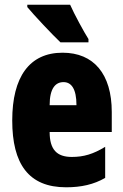

<svg xmlns="http://www.w3.org/2000/svg" viewBox="-20 -786 522 816"><path d="M278 -766H96V-756C122 -724 205 -636 237 -606H356V-620C338 -648 295 -727 278 -766ZM246 -562C105 -562 32 -459 32 -274C32 -90 101 10 261 10C325 10 379 -2 427 -30V-162C376 -131 336 -119 285 -119C221 -119 191 -151 191 -225H455V-310C455 -472 378 -562 246 -562ZM250 -437C283 -437 305 -409 305 -339H191C191 -411 216 -437 250 -437Z"/></svg>

Font: Noto Sans Lao Looped ExtraCondensed Black
Style: Regular
Weight: 900
Width: 2
Designer: Mark Frömberg, Ben Mitchell
Foundry: The Fontpad Ltd
Version: Version 1.002